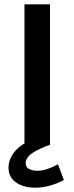

<svg xmlns="http://www.w3.org/2000/svg" viewBox="-20 -669 344 887"><path d="M93 0V-649H211V0ZM275.1 162.6Q242.9 179.8 209.2 189Q175.4 198.1 142.7 198.1Q89.3 198.1 54.3 174Q19.3 149.9 19.3 105.3Q19.3 69.2 44.9 35.2Q70.6 1.1 120.7 -19.5L210.7 0Q159.1 17.9 128.9 38.6Q98.7 59.4 98.7 85Q98.7 104.5 115.3 112.2Q131.8 119.9 151.7 119.9Q173.2 119.9 195.4 112.9Q217.6 105.9 247.9 90.1Z"/></svg>

Font: Karla
Style: Regular
Weight: 400
Designer: Jonathan Pinhorn
Version: Version 2.004;gftools[0.9.33]